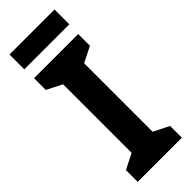

<svg xmlns="http://www.w3.org/2000/svg" viewBox="-286 -1000 935 935"><g transform="rotate(-45 181.0 -533.0)"><path d="M336 -973H26V-871H336ZM333 -93V-174L253 -214V-686L333 -726V-807H29V-726L108 -686V-214L29 -174V-93Z"/></g></svg>

Font: Noto Sans Kannada UI SemiCondensed
Style: Bold
Weight: 700
Width: 4
Designer: Jelle Bosma - Monotype Design Team
Foundry: Monotype Imaging Inc.
Version: Version 2.005